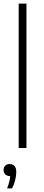

<svg xmlns="http://www.w3.org/2000/svg" viewBox="-28 -828 244 1074"><path d="M76.5 0V-808H120V0ZM11.5 226Q20 205 24 188.2Q28 171.5 29 157H27.5Q11.5 157 1.8 147.5Q-8 138 -8 122.5Q-8 108 1.2 98.8Q10.5 89.5 25.5 89.5Q63 89.5 63 135.5Q63 154 57.2 178.5Q51.5 203 39.5 226Z"/></svg>

Font: Encode Sans Semi Condensed ExtraLight
Style: Regular
Weight: 200
Width: 4
Designer: Multiple Designers
Foundry: Impallari Type
Version: Version 3.000; ttfautohint (v1.8.3) -l 8 -r 50 -G 200 -x 14 